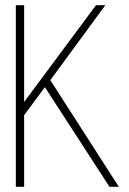

<svg xmlns="http://www.w3.org/2000/svg" viewBox="-20 -720 499 740"><path d="M73 -327V-700H41V0H73V-276L153 -384L402 0H438L174 -411L386 -700H350Z"/></svg>

Font: Advent Pro ExtraLight
Style: Regular
Weight: 250
Version: Version 3.000